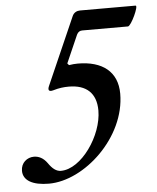

<svg xmlns="http://www.w3.org/2000/svg" viewBox="-49 -685 600 736"><g transform="rotate(-5 251.0 -317.5)"><path d="M110 8C247 8 412 -144 412 -312C412 -397 354 -441 260 -441C250 -441 237 -440 226 -438L220 -445L267 -552C272 -562 279 -566 288 -566H464C476 -566 512 -643 500 -643H286C275 -643 262 -638 256 -623L143 -366C136 -351 139 -342 157 -347C180 -354 199 -356 218 -356C285 -356 323 -322 323 -255C323 -159 239 -37 160 -37C142 -37 127 -49 112 -71C97 -92 79 -100 61 -100C35 -100 11 -81 11 -50C11 -13 47 8 110 8Z"/></g></svg>

Font: Junicode Two Beta SemiCondensed Medium
Style: Italic
Weight: 500
Width: 4
Italic angle: -10°
Version: Version 1.063